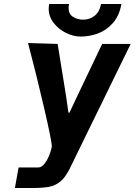

<svg xmlns="http://www.w3.org/2000/svg" viewBox="-20 -946 678 966"><path d="M73.5 -103.5H173Q188.5 -103.5 202.8 -121Q217 -138.5 227 -163Q237 -187.5 240.5 -206.5Q243.5 -223.5 201.8 -403.5Q160 -583.5 121 -729.5L270 -725L312.5 -462L324.5 -379H329.5L368 -461L494 -725H637.5L329.5 -95Q308 -52.5 283.5 -32.5Q259 -12.5 227 -6.2Q195 0 138.5 0H55ZM225 -902.5Q225 -912.5 227.5 -926H327.5Q325 -914.5 325 -906.5Q325 -875.5 347.5 -861.2Q370 -847 398 -847Q430.5 -847 455.5 -866.2Q480.5 -885.5 488.5 -926H591Q580 -865.5 546.8 -828.8Q513.5 -792 471.2 -777Q429 -762 385.5 -762Q350 -762 312.5 -780.2Q275 -798.5 250 -830.8Q225 -863 225 -902.5Z"/></svg>

Font: JuliaMono ExtraBoldItalic
Style: Regular
Weight: 800
Italic angle: -9°
Monospace: yes
Designer: cormullion
Foundry: corm
Version: Version 0.049; ttfautohint (v1.8.4)